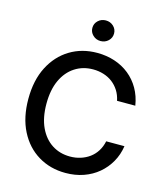

<svg xmlns="http://www.w3.org/2000/svg" viewBox="-135 -1043 1002 1156"><g transform="rotate(15 366.0 -465.0)"><path d="M381.8 10.3Q286.6 10.3 211.7 -34.9Q136.7 -80.1 94 -164.1Q51.3 -248 51.3 -363.3Q51.3 -479.5 94.2 -563.2Q137.2 -647 211.9 -692.4Q286.6 -737.8 381.8 -737.8Q439.9 -737.8 491 -720.9Q542 -704.1 582 -671.9Q622.1 -639.6 648.4 -593.8Q674.8 -547.9 684.1 -489.7H570.3Q563 -524.9 545.9 -551.8Q528.8 -578.6 504.2 -597.4Q479.5 -616.2 448.5 -625.7Q417.5 -635.3 383.3 -635.3Q319.3 -635.3 269.8 -603Q220.2 -570.8 192.1 -510.3Q164.1 -449.7 164.1 -363.3Q164.1 -276.9 192.4 -216.3Q220.7 -155.8 270 -124Q319.3 -92.3 382.8 -92.3Q417.5 -92.3 448.2 -102.1Q479 -111.8 503.9 -130.1Q528.8 -148.4 545.9 -175.5Q563 -202.6 570.3 -237.3H684.1Q675.8 -182.6 650.1 -137.5Q624.5 -92.3 585 -59.1Q545.4 -25.9 493.9 -7.8Q442.4 10.3 381.8 10.3ZM380.4 -811.5Q352.5 -811.5 332.8 -830.3Q313 -849.1 313 -876Q313 -902.8 332.8 -921.4Q352.5 -939.9 380.4 -939.9Q408.7 -939.9 428.5 -921.4Q448.2 -902.8 448.2 -876Q448.2 -849.1 428.5 -830.3Q408.7 -811.5 380.4 -811.5Z"/></g></svg>

Font: V-Inter
Style: Medium-500
Weight: 500
Designer: Rasmus Andersson
Foundry: rsms
Version: Version 4.000;git-4146feb